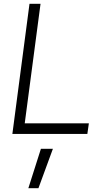

<svg xmlns="http://www.w3.org/2000/svg" viewBox="-20 -704 580 1009"><path d="M135 -684H193L110 -56H447L439 0H45ZM195 78H258L182 285H129Z"/></svg>

Font: Bellota
Style: Italic
Weight: 400
Italic angle: -7.5°
Designer: Kemie Guaida
Foundry: Kemie Guaida
Version: Version 4.001